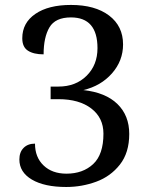

<svg xmlns="http://www.w3.org/2000/svg" viewBox="-20 -744 599 774"><path d="M184.1 -344.2V-395H215.8Q285.2 -395 329.1 -438.5Q373 -481.9 373 -549.8Q373 -673.8 266.1 -673.8Q203.1 -673.8 179.4 -633.8Q155.8 -593.8 155.8 -524.9Q115.7 -524.9 92.8 -539.6Q69.8 -554.2 69.8 -589.8Q69.8 -651.9 122.6 -688Q175.3 -724.1 266.1 -724.1Q363.3 -724.1 419.7 -681.4Q476.1 -638.7 476.1 -564.9Q476.1 -499 431.4 -448.2Q386.7 -397.5 315.9 -380.9Q405.8 -371.1 453.4 -324.7Q501 -278.3 501 -204.1Q501 -128.4 463.4 -80.6Q425.8 -32.7 367.9 -11.5Q310.1 9.8 247.1 9.8Q159.2 9.8 108.6 -20Q58.1 -49.8 58.1 -101.1Q58.1 -130.9 75.2 -147.9Q92.3 -165 121.1 -165Q121.1 -109.9 155.8 -76.9Q190.4 -43.9 248 -43.9Q314 -43.9 355.5 -82.5Q397 -121.1 397 -205.1Q397 -269 348.1 -306.6Q299.3 -344.2 215.8 -344.2Z"/></svg>

Font: Chattogram
Style: Regular
Weight: 400
Designer: Indian Type Foundry
Foundry: Monotype Imaging Inc.
Version: Version 1.01